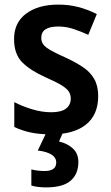

<svg xmlns="http://www.w3.org/2000/svg" viewBox="-20 -573 483 833"><path d="M406 -156Q406 -75 353 -32.5Q300 10 202 10Q152 10 114 2Q76 -6 42 -22V-130Q76 -112 119 -99Q162 -86 202 -86Q246 -86 266.5 -102Q287 -118 287 -145Q287 -162 279 -175Q271 -188 248 -202.5Q225 -217 179 -237Q112 -267 76.5 -302.5Q41 -338 41 -404Q41 -475 93.5 -514Q146 -553 233 -553Q279 -553 319.5 -542.5Q360 -532 400 -512L363 -422Q330 -437 298 -447.5Q266 -458 233 -458Q159 -458 159 -409Q159 -392 168 -380Q177 -368 200.5 -354.5Q224 -341 267 -322Q310 -302 341 -281Q372 -260 389 -230Q406 -200 406 -156ZM320 130Q320 182 286.5 211Q253 240 180 240Q142 240 116 232V162Q144 169 173 169Q224 169 224 132Q224 90 144 80L182 0H254L236 41Q272 49 296 71Q320 93 320 130Z"/></svg>

Font: Noto Sans Devanagari SemiCondensed SemiBold
Style: Regular
Weight: 600
Width: 4
Designer: Jelle Bosma - Monotype Design Team
Foundry: Monotype Imaging Inc.
Version: Version 2.004; ttfautohint (v1.8.4.7-5d5b)